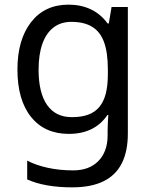

<svg xmlns="http://www.w3.org/2000/svg" viewBox="-20 -566 655 826"><path d="M275 -546Q328 -546 370.5 -526Q413 -506 443 -465H448L460 -536H530V9Q530 85 504 136.5Q478 188 425 214Q372 240 290 240Q232 240 183.5 231.5Q135 223 97 206V125Q135 145 186 156Q237 167 295 167Q364 167 403.5 126.5Q443 86 443 16V-5Q443 -17 444 -39.5Q445 -62 446 -71H442Q414 -30 372.5 -10Q331 10 276 10Q172 10 113.5 -63Q55 -136 55 -267Q55 -395 113.5 -470.5Q172 -546 275 -546ZM287 -472Q242 -472 210.5 -448Q179 -424 162.5 -378Q146 -332 146 -266Q146 -167 182.5 -114.5Q219 -62 289 -62Q330 -62 359 -72.5Q388 -83 407 -105.5Q426 -128 435 -163Q444 -198 444 -246V-267Q444 -340 427.5 -385Q411 -430 376 -451Q341 -472 287 -472Z"/></svg>

Font: ltamil25
Style: Book
Weight: 400
Designer: Jelle Bosma - Monotype Design Team
Foundry: Monotype Imaging Inc.
Version: Version 2.003